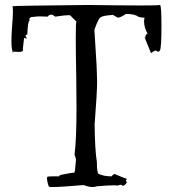

<svg xmlns="http://www.w3.org/2000/svg" viewBox="-20 -747 693 773"><path d="M353 6Q362 6 370 3Q416 -1 439 -1L454 0Q461 -3 466 -3Q471 -3 473 1H474Q482 1 491 -13Q487 -20 486 -20Q484 -20 484 -17Q490 -23 490 -26Q490 -28 486.5 -28.5Q483 -29 440 -47Q429 -38 429 -37Q398 -37 377 -47Q370 -51 370 -95Q362 -144 361 -246Q371 -376 371 -419L369 -482L360 -627Q378 -678 387 -678Q393 -684 435 -687Q452 -676 457 -676Q470 -679 487 -691Q523 -691 536 -680Q547 -676 556 -676H562Q560 -668 560 -660Q560 -637 575 -609L572 -610Q566 -610 565 -594L563 -599L562 -598Q562 -596 588 -533Q593 -538 607 -544Q613 -539 617 -539Q621 -539 624 -544Q630 -555 630 -643Q630 -727 624 -727H623Q619 -725 547 -725Q475 -725 335 -727Q39 -724 30 -722Q32 -719 32 -702Q32 -679 28 -631Q26 -602 26 -581Q26 -543 34 -534Q30 -536 30 -537Q30 -539 37 -539L56 -538Q73 -538 73 -546L72 -550L77 -595Q82 -592 85 -592Q87 -592 88 -593Q83 -599 83 -603Q83 -607 90 -608Q92 -663 99 -663L98 -668Q98 -679 113 -679H117Q123 -681 142 -681L172 -680Q178 -688 186 -688Q193 -688 202 -680Q243 -686 257 -686Q263 -686 265 -683Q267 -680 288 -660Q285 -660 285 -595Q285 -540 287 -436L288 -314Q288 -183 280 -124Q284 -116 286 -104Q282 -52 279 -52H278Q271 -52 235 -45Q218 -42 218 -38L219 -37H196Q177 -37 173 -36Q169 -35 169 -29Q169 -24 171.5 -12.5Q174 -1 177 4Q177 6 193 6Q224 6 317 -2Q337 6 353 6Z"/></svg>

Font: Xiaobo Songti 小帛宋体
Style: Regular
Weight: 400
Version: Version 1.501;March 17, 2024;FontCreator 14.0.0.2814 64-bit